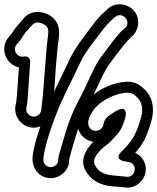

<svg xmlns="http://www.w3.org/2000/svg" viewBox="-20 -825 724 883"><path d="M392 -238C384 -250 381 -269 398 -300C414 -330 440 -354 476 -373C499 -385 564 -411 593 -392C627 -370 643 -336 629 -285C618 -248 608 -221 599 -204C581 -170 559 -148 537 -126C537 -126 503 -95 549 -84C553 -83 560 -82 561 -82C580 -80 588 -74 593 -68C611 -45 591 -8 563 -12C547 -14 527 -16 502 -18C457 -21 431 -37 417 -65C409 -81 410 -100 439 -131C448 -141 455 -148 463 -153C487 -169 498 -185 518 -206C536 -225 548 -253 558 -290C558 -290 567 -341 523 -319C502 -308 480 -295 468 -281C461 -273 458 -264 455 -250C449 -222 409 -213 392 -238ZM409 -173C373 -136 348 -89 372 -43C396 3 441 28 498 32C522 34 542 35 556 37C604 44 645 5 650 -37C655 -76 632 -108 602 -122C639 -163 658 -203 677 -272C689 -316 685 -358 662 -394C652 -409 638 -422 620 -434C596 -450 567 -452 535 -446C453 -431 388 -384 354 -324C332 -286 329 -242 350 -210C364 -190 384 -177 409 -173ZM187 -69C181 -76 178 -84 180 -100C184 -135 200 -200 238 -298C270 -382 300 -432 337 -512C371 -588 401 -618 445 -678C465 -705 483 -723 498 -737L510 -747C533 -767 568 -747 566 -718C565 -706 561 -701 553 -694L541 -684C523 -668 494 -629 445 -563C429 -543 414 -514 397 -477C381 -441 362 -401 339 -358C315 -313 296 -264 280 -211C265 -159 256 -129 253 -118C250 -104 248 -103 248 -94V-87C245 -59 208 -44 187 -69ZM298 -86V-91C305 -120 308 -131 328 -197C343 -247 361 -293 383 -335C406 -379 425 -419 442 -456C458 -491 473 -517 485 -533C534 -600 566 -638 575 -646L586 -657C619 -684 627 -740 596 -776C567 -809 512 -817 476 -785L465 -774C446 -759 425 -736 405 -708C359 -646 326 -610 291 -533C254 -452 224 -401 192 -316C155 -219 134 -149 130 -105C125 -53 158 -10 206 -6C253 -2 298 -40 298 -86ZM89 -565C58 -559 37 -595 56 -620L67 -633C74 -641 80 -649 85 -658C87 -662 103 -684 129 -711C144 -727 166 -723 185 -711C204 -699 204 -684 200 -654C194 -612 192 -571 188 -524C185 -487 177 -372 172 -339L169 -317C167 -307 164 -301 155 -295C129 -277 97 -299 101 -329L105 -350C108 -369 115 -491 117 -512C118 -527 119 -535 119 -540C119 -547 116 -570 89 -565ZM67 -515C65 -496 58 -374 55 -358L51 -337C43 -287 80 -246 121 -239C170 -231 212 -267 219 -309L222 -331C228 -366 234 -481 237 -519C241 -565 244 -605 250 -646C258 -700 243 -732 211 -753C173 -777 121 -777 92 -744C65 -713 50 -696 43 -685C39 -678 34 -671 29 -665L18 -652C-23 -600 9 -527 67 -515Z"/></svg>

Font: AppleStorm
Style: XbdOut
Weight: 800
Foundry: Cannot Into Space Fonts
Version: Version 1.01